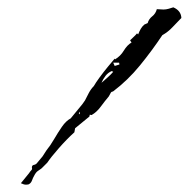

<svg xmlns="http://www.w3.org/2000/svg" viewBox="-20 -480 515 524"><path d="M60 22Q58 24 51 24Q45 24 37 20L59 -7Q60 -9 62.5 -12Q65 -15 66 -16Q68 -18 67.5 -20Q67 -22 67 -23Q67 -29 72.5 -30Q78 -31 81 -35L96 -53L107 -70Q117 -82 127.5 -100Q138 -118 149 -134Q160 -150 173 -157L205 -196L212 -206Q216 -214 222 -225.5Q228 -237 236 -245Q241 -254 252 -269Q263 -284 275 -298.5Q287 -313 293 -320L294 -318Q309 -327 318 -342Q327 -357 339 -364L335 -370Q340 -375 345 -379.5Q350 -384 354 -389L357 -386Q360 -394 364 -401Q368 -408 374 -413L383 -417Q386 -428 395.5 -435.5Q405 -443 408 -455L426 -454Q433 -454 440 -456Q447 -458 453 -460Q474 -451 475 -431Q463 -419 451 -406Q439 -393 423 -384Q395 -342 362 -301.5Q329 -261 288 -230H286L283 -228L277 -217Q266 -204 255 -189Q244 -174 230 -166L225 -167L224 -162L185 -130L183 -119Q162 -100 140.5 -75.5Q119 -51 109 -36L95 -22Q92 -19 90 -18Q89 -17 83.5 -13.5Q78 -10 73 0Q70 5 67.5 12Q65 19 60 22ZM293 -300 306 -304 305 -309H289ZM257 -254Q265 -261 273.5 -268.5Q282 -276 289 -284L285 -286Q275 -282 268 -273Q261 -264 257 -254ZM198 -168V-175L195 -171Z"/></svg>

Font: Kolker Brush
Style: Regular
Weight: 400
Designer: Robert E. Leuschke
Foundry: Robert E. Leuschke
Version: Version 1.010; ttfautohint (v1.8.3)